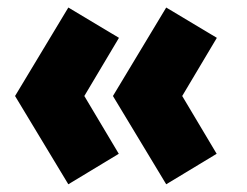

<svg xmlns="http://www.w3.org/2000/svg" viewBox="-20 -519 655 510"><path d="M421.5 -29.5 280 -264 421.5 -499 556 -418.5 464 -264 555.5 -110.5ZM161.5 -29.5 20 -264 161.5 -499 296 -418.5 204 -264 295.5 -110.5Z"/></svg>

Font: Geologica Black
Style: Regular
Weight: 900
Designer: Sindre Bremnes, Frode Helland
Foundry: Monokrom Skriftforlag AS
Version: Version 1.010;gftools[0.9.28]